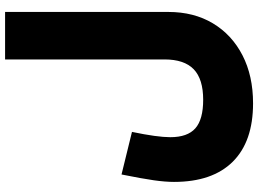

<svg xmlns="http://www.w3.org/2000/svg" viewBox="-148 -608 1001 744"><g transform="rotate(-90 352.0 -236.5)"><path d="M336.9 50.8Q417 50.8 455.1 14.2Q493.2 -22.5 493.2 -99.1V-716.8H677.2V-84Q677.2 14.6 633.1 88.4Q588.9 162.1 509.3 203.1Q429.7 244.1 323.2 244.1Q174.8 244.1 96.7 165.3Q18.6 86.4 18.6 -62.5Q18.6 -95.7 24.9 -140.4Q31.2 -185.1 47.4 -265.6L212.4 -225.1Q191.9 -127 191.9 -76.7Q191.9 -9.8 226.3 20.5Q260.7 50.8 336.9 50.8Z"/></g></svg>

Font: Estedad-FD Black
Style: Regular
Weight: 900
Designer: Amin Abedi
Version: Version 7.3